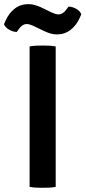

<svg xmlns="http://www.w3.org/2000/svg" viewBox="-56 -909 416 934"><path d="M88 -683Q102.5 -686 120.5 -686.8Q138.5 -687.5 151 -687.5Q165 -687.5 182.5 -686.8Q200 -686 215 -683V0Q200 3 182.5 3.8Q165 4.5 151 4.5Q138.5 4.5 120.5 3.8Q102.5 3 88 0ZM106.5 -783Q98.5 -786.5 90.5 -789.2Q82.5 -792 74 -792Q53 -792 35.5 -767.5L25.5 -753.5Q7 -754 -11.5 -764.5Q-30 -775 -36.5 -791L-29 -808.5Q-12.5 -845.5 15.8 -867.2Q44 -889 82.5 -889Q99.5 -889 115.5 -884Q131.5 -879 144.5 -873L195 -848.5Q203.5 -844.5 212.2 -841.8Q221 -839 229 -839Q250 -839 267.5 -863.5L277.5 -877Q296 -876.5 314.5 -866.2Q333 -856 339.5 -839.5L332 -822.5Q315.5 -785.5 287 -763.5Q258.5 -741.5 220.5 -741.5Q203.5 -741.5 187.2 -746.8Q171 -752 158.5 -758Z"/></svg>

Font: Signika Negative SC SemiBold
Style: Regular
Weight: 600
Designer: Anna Giedryś
Foundry: Anna Giedryś
Version: Version 2.000; ttfautohint (v1.8.3) -l 8 -r 50 -G 200 -x 9 -